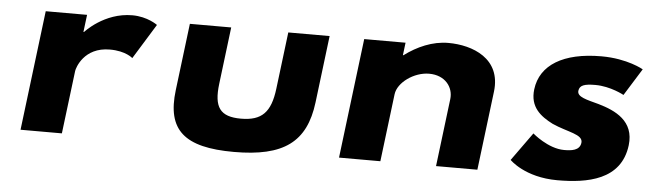

<svg xmlns="http://www.w3.org/2000/svg" viewBox="-40 -666 2771 819"><g transform="rotate(5 1345.5 -256.5)"><path d="M65.1 0H242.1L275.3 -270C276.9 -283 303.8 -374 415.1 -374C483.8 -374 513.3 -346 513.3 -346L605.8 -496C605.8 -496 563.7 -528 497.7 -528C377.2 -528 298.5 -439 298.5 -439H296L305.1 -513H128.1Z M922.3 -513H745.3L710 -226C688.9 -54 766.4 15 979.7 15C1192.9 15 1287.3 -54 1308.5 -226L1343.7 -513H1166.7L1136.7 -269C1124.3 -168 1086.9 -129 997.3 -129C907.8 -129 879.9 -168 892.3 -269Z M1428.8 0H1605.8L1641.4 -290C1647.7 -341 1716.6 -390 1780.8 -390C1849.7 -390 1886.1 -341 1879.8 -290L1844.2 0H2021.2L2062.7 -338C2080.2 -481 1955 -528 1850.9 -528C1783.2 -528 1717.9 -499 1664.6 -459H1662.2L1668.8 -513H1491.8Z M2506.6 -528C2343.3 -528 2245.9 -468 2233 -363C2223.5 -286 2271.1 -250 2324 -223C2390.5 -193 2457.9 -190 2453.3 -153C2449.1 -119 2412.5 -116 2382.2 -116C2313.3 -116 2245.9 -175 2245.9 -175L2159 -54C2159 -54 2224.6 15 2364.9 15C2492 15 2636.7 -9 2655.3 -160C2668.1 -265 2584.8 -303 2511.8 -324C2460.3 -338 2417.7 -346 2421 -373C2424 -397 2444.2 -404 2491.4 -404C2556.7 -404 2614.3 -372 2614.3 -372L2686.5 -488C2686.5 -488 2618.4 -528 2506.6 -528Z"/></g></svg>

Font: Hussar
Style: BdSuprExtOblOne
Weight: 700
Foundry: Cannot Into Space Fonts
Version: Version 2.00